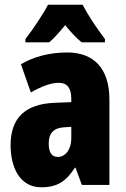

<svg xmlns="http://www.w3.org/2000/svg" viewBox="-20 -786 534 816"><path d="M331 -766H184C167 -731 115 -654 88 -620V-606H189C206 -620 229 -645 257 -679C284 -646 307 -622 327 -606H426V-620C386 -673 354 -722 331 -766ZM266 -563C190 -563 123 -545 69 -513L111 -393C160 -421 198 -434 230 -434C266 -434 283 -411 283 -366V-352L211 -349C90 -344 25 -287 25 -169C25 -79 61 10 156 10C225 10 262 -17 298 -73H301L328 0H445V-363C445 -498 376 -563 266 -563ZM253 -245 283 -247V-198C283 -151 258 -119 226 -119C200 -119 187 -138 187 -176C187 -220 209 -243 253 -245Z"/></svg>

Font: Noto Sans Myanmar UI ExtraCondensed Black
Style: Regular
Weight: 900
Width: 2
Designer: Monotype Design Team
Foundry: Monotype Imaging Inc.
Version: Version 2.103